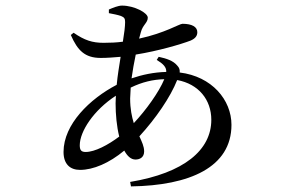

<svg xmlns="http://www.w3.org/2000/svg" viewBox="-20 -605 1040 686"><path d="M233 -480C257 -425 283 -398 340 -398C363 -398 387 -400 411 -402C406 -370 400 -335 397 -302C301 -252 207 -161 207 -62C207 -19 230 2 266 2C313 2 370 -22 424 -67C435 -47 448 -35 464 -35C480 -35 495 -43 495 -64C495 -82 487 -98 478 -118C536 -181 589 -258 613 -319C690 -305 735 -248 735 -177C735 -69 638 13 445 45L448 61C657 58 807 -7 807 -159C807 -248 737 -332 622 -346C623 -355 621 -363 613 -371C599 -388 575 -396 547 -402L540 -391C563 -377 575 -365 574 -348C530 -347 488 -338 450 -325C454 -353 459 -382 465 -410C546 -423 627 -447 661 -460C677 -467 685 -476 685 -490C685 -509 666 -520 632 -520C621 -520 570 -487 477 -467L483 -489C490 -517 508 -523 508 -542C508 -559 460 -585 416 -585C402 -585 383 -577 369 -571V-558C385 -555 400 -552 412 -548C424 -543 427 -539 427 -526C427 -511 424 -486 419 -456C397 -453 373 -452 350 -452C310 -452 282 -461 243 -488ZM567 -322C548 -276 502 -212 458 -165C451 -188 445 -216 445 -253L447 -292C488 -312 527 -321 567 -322ZM406 -117C366 -87 319 -62 286 -62C270 -62 265 -69 265 -86C265 -135 314 -211 394 -263L393 -236C393 -196 397 -153 406 -117Z"/></svg>

Font: Noto Serif JP Medium
Style: Regular
Weight: 500
Designer: Ryoko NISHIZUKA 西塚涼子 (kana & ideographs); Frank Grießhammer (Latin, Greek & Cyrillic); Wenlong ZHANG 张文龙 (bopomofo); San
Foundry: Adobe
Version: Version 2.001;hotconv 1.1.0;makeotfexe 2.6.0